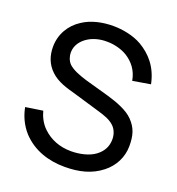

<svg xmlns="http://www.w3.org/2000/svg" viewBox="-140 -879 925 1006"><g transform="rotate(20 323.0 -375.5)"><path d="M610.4 -545.8C591.7 -638.5 539.6 -692.7 481.3 -727.1C434.4 -754.2 372.9 -765.6 320.8 -765.6C262.5 -765.6 200 -753.1 152.1 -720.8C96.9 -685.4 60.4 -626 60.4 -555.2C60.4 -506.3 75 -462.5 112.5 -427.1C151 -390.6 201 -377.1 257.3 -361.5L394.8 -320.8C433.3 -309.4 466.7 -299 490.6 -276C510.4 -257.3 518.8 -230.2 518.8 -205.2C518.8 -164.6 501 -133.3 468.8 -109.4C435.4 -84.4 383.3 -72.9 335.4 -72.9C271.9 -72.9 218.8 -94.8 179.2 -132.3C150 -159.4 134.4 -194.8 127.1 -222.9L31.3 -208.3C39.6 -164.6 58.3 -118.8 94.8 -78.1C158.3 -10.4 243.8 15.6 332.3 15.6C412.5 15.6 480.2 -1 536.5 -45.8C584.4 -83.3 614.6 -139.6 614.6 -203.1C614.6 -260.4 604.2 -300 565.6 -339.6C533.3 -372.9 475 -395.8 416.7 -412.5L283.3 -450C239.6 -463.5 205.2 -477.1 182.3 -497.9C164.6 -515.6 158.3 -540.6 158.3 -559.4C158.3 -602.1 186.5 -633.3 215.6 -651C243.8 -668.8 281.2 -678.1 319.8 -677.1C359.4 -677.1 401 -665.6 430.2 -647.9C470.8 -622.9 502.1 -584.4 511.5 -529.2Z"/></g></svg>

Font: Manrope3 Medium
Style: Regular
Weight: 500
Width: 4
Designer: Mikhail Sharanda
Foundry: Mikhail Sharanda
Version: Version 3.000;PS 003.000;hotconv 1.0.88;makeotf.lib2.5.64775